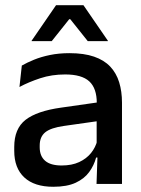

<svg xmlns="http://www.w3.org/2000/svg" viewBox="-20 -704 541 735"><path d="M349.5 0 353.5 -116 350 -131V-285L350.5 -309.5Q350.5 -366 321.8 -392.5Q293 -419 229.5 -419Q178 -419 134 -404.5Q90 -390 54.5 -371L63.5 -453Q83.5 -464.5 110.5 -475.5Q137.5 -486.5 171.5 -493.5Q205.5 -500.5 246 -500.5Q301.5 -500.5 340 -487.2Q378.5 -474 402 -449Q425.5 -424 436.2 -389Q447 -354 447 -311V0ZM184 11Q111.5 11 73 -24.8Q34.5 -60.5 34.5 -126.5V-141.5Q34.5 -211.5 77.8 -245.2Q121 -279 214 -292L361 -313L366.5 -242L225.5 -222Q175 -215 153.5 -197.8Q132 -180.5 132 -147V-140Q132 -106.5 152.8 -88.5Q173.5 -70.5 216 -70.5Q255 -70.5 283 -83.5Q311 -96.5 328.5 -118.2Q346 -140 352.5 -166.5L366 -101H348Q340 -71 321.5 -45.5Q303 -20 269.8 -4.5Q236.5 11 184 11ZM194.5 -684H299.5L393 -548V-546.5H316L249 -630.5H245L178 -546.5H101V-548Z"/></svg>

Font: Anek Latin Medium
Style: Regular
Weight: 500
Designer: Yesha Goshar
Foundry: Ek Type
Version: Version 1.003